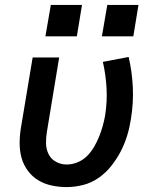

<svg xmlns="http://www.w3.org/2000/svg" viewBox="-20 -754 640 782"><path d="M251 8Q220 8 190 1.5Q160 -5 135.5 -20Q111 -35 93.5 -58.5Q76 -82 68 -110.5Q60 -139 60 -170Q60 -201 65 -232L113 -520H221L171 -217Q167 -193 167.5 -169.5Q168 -146 178 -126Q188 -106 208 -95Q228 -84 252 -84Q274 -84 296 -93Q318 -102 334.5 -118.5Q351 -135 363 -155.5Q375 -176 383.5 -197Q392 -218 398 -239.5Q404 -261 408 -283Q417 -339 414 -394Q411 -449 399 -502L504 -522Q518 -462 521 -398Q524 -334 513 -268Q508 -235 498 -202Q488 -169 472 -138Q456 -107 433.5 -78.5Q411 -50 381.5 -29.5Q352 -9 318 -0.5Q284 8 251 8ZM523 -606H395L417 -734H544ZM293 -606H165L187 -734H314Z"/></svg>

Font: Iosevka SS04 SmBd Ex Obl
Style: Regular
Weight: 600
Width: 7
Italic angle: -9°
Monospace: yes
Designer: Belleve Invis
Foundry: Belleve Invis
Version: Version 19.0.0; ttfautohint (v1.8.4)